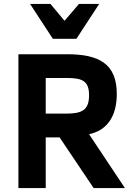

<svg xmlns="http://www.w3.org/2000/svg" viewBox="-20 -950 666 970"><path d="M570 -475C570 -628.3 479.8 -676 319 -676H73V0H211V-256H281L453 0H611L430 -272C521.3 -291.1 570 -363 570 -475ZM430 -469C430 -391 391.2 -376 312 -376H211V-556H318C393.7 -556 430 -542.2 430 -469ZM366 -754 481 -930H379L306 -845L235 -930H132L247 -754Z"/></svg>

Font: Fog Sans
Style: Bold
Weight: 700
Foundry: Intel Corporation
Version: Version 1.00